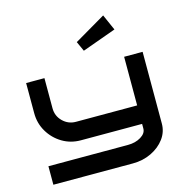

<svg xmlns="http://www.w3.org/2000/svg" viewBox="-114 -895 976 1003"><g transform="rotate(-15 374.5 -393.5)"><path d="M682 -162Q682 -117 655 -80.5Q628 -44 582.5 -22Q537 0 482 0H52V-100H482Q523 -100 552.5 -118Q582 -136 582 -162V-187H251Q196 -187 151 -214Q106 -241 79 -286.5Q52 -332 52 -387V-550H151V-387Q151 -345 180.5 -316Q210 -287 251 -287H582V-550H682ZM570 -701 387 -635 363 -688 532 -787Z"/></g></svg>

Font: Bruno Ace SC
Style: Regular
Weight: 400
Version: Version 1.100; ttfautohint (v1.8.4.7-5d5b);gftools[0.9.27]